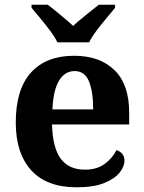

<svg xmlns="http://www.w3.org/2000/svg" viewBox="-20 -786 612 816"><path d="M306 10Q178 10 112.5 -62.5Q47 -135 47 -265Q47 -406 111.5 -477.5Q176 -549 295 -549Q404 -549 466.5 -488Q529 -427 529 -308V-257H201Q204 -157 238.5 -111Q273 -65 341 -65Q392 -65 425 -89.5Q458 -114 475 -148Q489 -144 499 -132.5Q509 -121 509 -104Q509 -78 488 -52Q467 -26 422.5 -8Q378 10 306 10ZM376 -321Q376 -397 358 -440.5Q340 -484 297 -484Q255 -484 230.5 -442.5Q206 -401 203 -321ZM224 -606Q213 -629 193 -655.5Q173 -682 151.5 -708Q130 -734 114 -753V-766H183Q204 -750 236.5 -723Q269 -696 291 -676Q306 -690 326 -706.5Q346 -723 366 -739Q386 -755 400 -766H469V-753Q454 -734 432 -708Q410 -682 390 -655.5Q370 -629 359 -606Z"/></svg>

Font: Noto Serif Gurmukhi
Style: Bold
Weight: 700
Designer: Vaibhav Singh and the Monotype Design Team
Foundry: Monotype Imaging Inc.
Version: Version 2.004; ttfautohint (v1.8.4.7-5d5b)